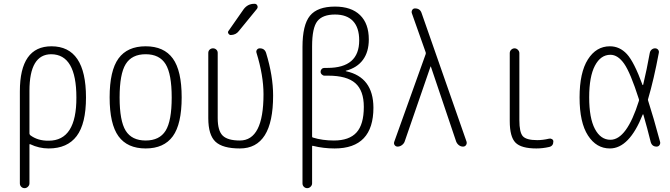

<svg xmlns="http://www.w3.org/2000/svg" viewBox="-20 -775 3540 1015"><path d="M135.7 -294.9V-69.3Q135.7 -65.4 139.6 -60.5Q179.7 -30.3 237.3 -31.2Q384.8 -31.2 383.8 -259.8Q383.8 -487.3 251 -488.3Q135.7 -488.3 135.7 -294.9ZM85 194.3V-292Q85 -530.3 252 -530.3Q434.6 -530.3 434.6 -259.8Q434.6 -121.1 385.3 -55.7Q335.9 9.8 237.3 9.8Q186.5 9.8 139.6 -12.7Q135.7 -14.6 135.7 -9.8V194.3Q135.7 204.1 127.9 211.9Q120.1 219.7 109.9 219.7Q99.6 219.7 92.3 212.4Q85 205.1 85 194.3Z M855.5 -436Q823.2 -488.3 750 -488.3Q676.8 -488.3 644.5 -436Q612.3 -383.8 612.3 -259.8Q612.3 -135.7 644.5 -84Q676.8 -32.2 750 -32.2Q823.2 -32.2 855.5 -84Q887.7 -135.7 887.7 -259.8Q887.7 -383.8 855.5 -436ZM893.6 -54.7Q846.7 9.8 750 9.8Q653.3 9.8 606.4 -54.7Q559.6 -119.1 559.6 -260.3Q559.6 -401.4 606.4 -465.8Q653.3 -530.3 750 -530.3Q846.7 -530.3 893.6 -465.8Q940.4 -401.4 940.4 -260.3Q940.4 -119.1 893.6 -54.7Z M1248 9.8Q1157.2 9.8 1119.1 -25.9Q1081.1 -61.5 1081.1 -150.4V-495.1Q1081.1 -505.9 1088.4 -512.7Q1095.7 -519.5 1106 -519.5Q1116.2 -519.5 1123.5 -512.7Q1130.9 -505.9 1130.9 -495.1V-150.4Q1130.9 -84 1157.2 -58.1Q1183.6 -32.2 1248 -32.2Q1373 -32.2 1373 -276.4Q1373 -376 1335.9 -496.1Q1333 -504.9 1338.4 -512.2Q1343.8 -519.5 1353.5 -519.5Q1378.9 -519.5 1386.7 -495.1Q1423.8 -374 1423.8 -269.5Q1423.8 9.8 1248 9.8ZM1326.2 -754.9Q1335.9 -754.9 1340.3 -745.6Q1344.7 -736.3 1337.9 -727.5L1242.2 -610.4Q1227.5 -590.8 1200.2 -589.8Q1192.4 -589.8 1187.5 -597.7Q1182.6 -605.5 1188.5 -612.3L1267.6 -725.6Q1289.1 -754.9 1324.2 -754.9Z M1629.9 -530.3V-53.7Q1629.9 -48.8 1633.8 -47.9Q1684.6 -32.2 1745.1 -32.2Q1826.2 -32.2 1864.7 -74.7Q1903.3 -117.2 1903.3 -210Q1903.3 -295.9 1858.4 -335.4Q1813.5 -375 1714.8 -375H1695.3Q1687.5 -375 1681.2 -381.3Q1674.8 -387.7 1674.8 -396Q1674.8 -404.3 1680.7 -410.2Q1686.5 -416 1695.3 -416H1710.9Q1878.9 -416 1878.9 -561.5Q1878.9 -628.9 1846.2 -663.6Q1813.5 -698.2 1751 -698.2Q1685.5 -698.2 1657.7 -663.1Q1629.9 -627.9 1629.9 -530.3ZM1579.1 194.3V-526.4Q1579.1 -643.6 1618.7 -691.9Q1658.2 -740.2 1751 -740.2Q1836.9 -740.2 1883.3 -695.3Q1929.7 -650.4 1929.7 -566.4Q1929.7 -501 1898.9 -459Q1868.2 -417 1809.6 -401.4Q1807.6 -401.4 1807.6 -400.4Q1807.6 -398.4 1809.6 -398.4Q1953.1 -367.2 1954.1 -206.1Q1954.1 9.8 1749 9.8Q1689.5 9.8 1634.8 -3.9Q1629.9 -5.9 1629.9 0V194.3Q1629.9 204.1 1622.1 211.9Q1614.3 219.7 1604 219.7Q1593.8 219.7 1586.4 212.4Q1579.1 205.1 1579.1 194.3Z M2082 0Q2072.3 0 2066.4 -7.8Q2060.5 -15.6 2064.5 -26.4L2230.5 -489.3Q2231.4 -494.1 2230.5 -498L2157.2 -705.1Q2154.3 -713.9 2159.2 -722.2Q2164.1 -730.5 2173.8 -730.5Q2201.2 -730.5 2209 -705.1L2446.3 -26.4Q2449.2 -16.6 2443.8 -8.3Q2438.5 0 2427.7 0Q2416 0 2406.2 -7.3Q2396.5 -14.6 2391.6 -26.4L2257.8 -422.9Q2257.8 -423.8 2256.8 -423.8Q2255.9 -423.8 2255.9 -422.9L2119.1 -26.4Q2115.2 -15.6 2104.5 -7.8Q2093.8 0 2082 0Z M2815.4 9.8Q2735.4 9.8 2705.1 -21Q2674.8 -51.8 2674.8 -134.8V-494.1Q2674.8 -504.9 2682.6 -512.2Q2690.4 -519.5 2700.2 -519.5Q2710 -519.5 2717.8 -511.7Q2725.6 -503.9 2725.6 -494.1V-139.6Q2725.6 -75.2 2744.1 -54.7Q2762.7 -34.2 2820.3 -34.2Q2849.6 -34.2 2882.8 -42Q2890.6 -43.9 2897.9 -39.6Q2905.3 -35.2 2905.3 -27.3Q2905.3 -2.9 2882.8 2Q2848.6 9.8 2815.4 9.8Z M3207 -485.4Q3155.3 -485.4 3125 -427.7Q3094.7 -370.1 3094.7 -260.3Q3094.7 -150.4 3125 -93.3Q3155.3 -36.1 3207 -36.1Q3293 -36.1 3357.4 -241.2Q3359.4 -246.1 3357.4 -251Q3312.5 -391.6 3279.3 -438.5Q3246.1 -485.4 3207 -485.4ZM3204.1 9.8Q3132.8 9.8 3088.4 -58.6Q3043.9 -127 3043.9 -259.8Q3043.9 -391.6 3087.9 -460.9Q3131.8 -530.3 3204.1 -530.3Q3255.9 -530.3 3293.9 -489.3Q3332 -448.2 3377 -325.2Q3377.9 -325.2 3379.9 -326.2Q3399.4 -408.2 3415 -495.1Q3417 -505.9 3424.8 -512.7Q3432.6 -519.5 3442.9 -519.5Q3453.1 -519.5 3459 -512.2Q3464.8 -504.9 3462.9 -496.1Q3436.5 -354.5 3406.2 -252Q3404.3 -248 3406.2 -243.2Q3434.6 -155.3 3469.7 -24.4Q3471.7 -15.6 3466.3 -7.8Q3460.9 0 3451.2 0Q3426.8 0 3419.9 -24.4Q3402.3 -95.7 3380.9 -169.9Q3379.9 -170.9 3377.9 -169.9Q3306.6 9.8 3204.1 9.8Z"/></svg>

Font: Rounded-L Mgen+ 1mn light
Style: Regular
Weight: 200
Designer: [Source Han Sans]
Ryoko NISHIZUKA  (kana & ideographs); Paul D. Hunt (Latin, Greek & Cyrillic); Wenlong ZHANG  (bopomofo
Version: Version 1.059.20150602